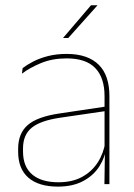

<svg xmlns="http://www.w3.org/2000/svg" viewBox="-20 -700 509 730"><path d="M377 0 379 -128 377.5 -131.5V-292V-334.5Q377.5 -404.5 342.2 -441.2Q307 -478 233.5 -478Q179 -478 136 -460.2Q93 -442.5 63.5 -420L66 -441Q81.5 -453 105.2 -465.5Q129 -478 161.2 -486.5Q193.5 -495 233.5 -495Q275 -495 305.5 -484.2Q336 -473.5 356.2 -453Q376.5 -432.5 386.2 -402.8Q396 -373 396 -335V0ZM200 9.5Q127.5 9.5 88.2 -24.2Q49 -58 49 -123V-134.5Q49 -192.5 85 -224.2Q121 -256 205.5 -268.5L386.5 -295.5L387 -278.5L209 -252.5Q134 -241.5 100.8 -214.5Q67.5 -187.5 67.5 -135.5V-124Q67.5 -66.5 102.2 -36.8Q137 -7 202.5 -7Q254.5 -7 291.8 -27.2Q329 -47.5 351.5 -82.2Q374 -117 380.5 -160.5L390 -142H384Q380 -102.5 358 -67.8Q336 -33 296.5 -11.8Q257 9.5 200 9.5ZM326 -680H350V-679L239.5 -555.5H220V-556Z"/></svg>

Font: Anek Odia Thin
Style: Regular
Weight: 250
Version: Version 1.003